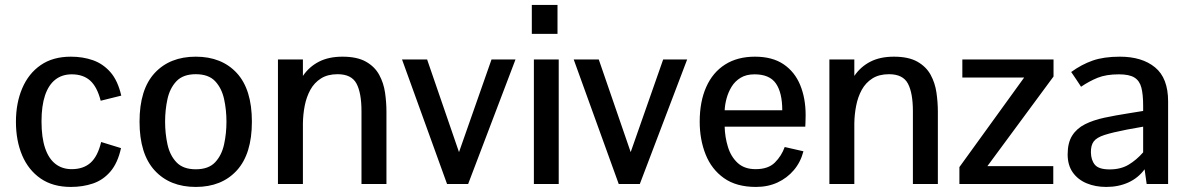

<svg xmlns="http://www.w3.org/2000/svg" viewBox="-20 -738 4756 770"><path d="M264.2 11.7Q191.9 11.7 142.8 -22.2Q93.8 -56.2 68.8 -115.2Q43.9 -174.3 43.9 -249.5Q43.9 -324.7 69.1 -383.8Q94.2 -442.9 143.1 -476.8Q191.9 -510.7 264.2 -510.7Q312 -510.7 352.5 -496.6Q393.1 -482.4 422.9 -448.5Q452.6 -414.6 466.3 -354.5L383.8 -334Q369.6 -389.6 341.6 -414.8Q313.5 -439.9 267.6 -439.9Q229 -439.9 201.9 -418.7Q174.8 -397.5 160.6 -355.5Q146.5 -313.5 146.5 -251Q146.5 -186.5 160.9 -144Q175.3 -101.6 202.4 -80.6Q229.5 -59.6 267.6 -59.6Q314.5 -59.6 343.3 -85.4Q372.1 -111.3 385.7 -168.5L465.3 -144Q452.1 -84 422.6 -49.8Q393.1 -15.6 352.5 -2Q312 11.7 264.2 11.7Z M765.1 11.7Q661.1 11.7 600.3 -54.4Q539.6 -120.6 539.6 -250Q539.6 -379.4 600.3 -445.1Q661.1 -510.7 765.1 -510.7Q869.1 -510.7 929.7 -445.1Q990.2 -379.4 990.2 -250Q990.2 -120.6 929.7 -54.4Q869.1 11.7 765.1 11.7ZM765.1 -59.1Q816.4 -59.1 842.8 -87.2Q869.1 -115.2 878.7 -159.2Q888.2 -203.1 888.2 -250Q888.2 -296.9 878.7 -340.6Q869.1 -384.3 842.8 -412.4Q816.4 -440.4 765.1 -440.4Q714.4 -440.4 687.7 -412.4Q661.1 -384.3 651.6 -340.6Q642.1 -296.9 642.1 -250Q642.1 -203.1 651.6 -159.2Q661.1 -115.2 687.7 -87.2Q714.4 -59.1 765.1 -59.1Z M1094.7 0V-499.5H1194.8V-433.6Q1220.2 -470.7 1259.3 -490.7Q1298.3 -510.7 1353.5 -510.7Q1412.1 -510.7 1447.5 -490.7Q1482.9 -470.7 1500.7 -438Q1518.6 -405.3 1524.2 -366.5Q1529.8 -327.6 1529.8 -290V0H1429.7V-292Q1429.7 -365.2 1409.7 -402.8Q1389.6 -440.4 1334 -440.4Q1293.9 -440.4 1267.1 -423.3Q1240.2 -406.2 1224.6 -377.7Q1209 -349.1 1202.1 -314.2Q1195.3 -279.3 1194.8 -243.2V0Z M1772.9 0 1592.3 -499.5H1692.9L1820.8 -127.9L1951.2 -499.5H2047.4L1857.4 0Z M2121.1 0V-499.5H2220.7V0ZM2112.8 -602.1V-718.3H2215.8V-602.1Z M2461.4 0 2280.8 -499.5H2381.3L2509.3 -127.9L2639.6 -499.5H2735.8L2545.9 0Z M3011.7 11.7Q2933.1 11.7 2883.3 -23.7Q2833.5 -59.1 2809.8 -118.7Q2786.1 -178.2 2786.1 -250Q2786.1 -330.6 2812.3 -389.2Q2838.4 -447.8 2887.9 -479.2Q2937.5 -510.7 3007.8 -510.7Q3077.6 -510.7 3122.6 -480.2Q3167.5 -449.7 3189.2 -396.7Q3210.9 -343.8 3210.9 -276.9Q3210.9 -274.9 3210.7 -264.9Q3210.4 -254.9 3210.2 -244.6Q3210 -234.4 3209.5 -230H2886.2Q2887.2 -188.5 2899.2 -149.2Q2911.1 -109.9 2938.2 -84.7Q2965.3 -59.6 3010.3 -59.6Q3061 -59.6 3087.6 -86.2Q3114.3 -112.8 3127 -148.4L3202.1 -131.3Q3190.9 -87.9 3163.8 -55.9Q3136.7 -23.9 3098.1 -6.1Q3059.6 11.7 3011.7 11.7ZM2886.2 -295.9H3117.2Q3117.2 -366.2 3091.8 -403.1Q3066.4 -439.9 3005.9 -439.9Q2972.7 -439.9 2950 -426Q2927.2 -412.1 2913.8 -389.9Q2900.4 -367.7 2893.8 -343Q2887.2 -318.4 2886.2 -295.9Z M3306.2 0V-499.5H3406.2V-433.6Q3431.6 -470.7 3470.7 -490.7Q3509.8 -510.7 3564.9 -510.7Q3623.5 -510.7 3658.9 -490.7Q3694.3 -470.7 3712.2 -438Q3730 -405.3 3735.6 -366.5Q3741.2 -327.6 3741.2 -290V0H3641.1V-292Q3641.1 -365.2 3621.1 -402.8Q3601.1 -440.4 3545.4 -440.4Q3505.4 -440.4 3478.5 -423.3Q3451.7 -406.2 3436 -377.7Q3420.4 -349.1 3413.6 -314.2Q3406.7 -279.3 3406.2 -243.2V0Z M3827.6 0V-67.9L4087.4 -427.2H3839.4V-499.5H4205.1V-431.2L3939.9 -71.8H4204.1V0Z M4416.5 11.7Q4373 11.7 4337.9 -2.9Q4302.7 -17.6 4282.2 -46.6Q4261.7 -75.7 4261.7 -118.7Q4261.7 -165.5 4280 -194.3Q4298.3 -223.1 4331.3 -239.7Q4364.3 -256.3 4408.9 -265.9Q4453.6 -275.4 4506.8 -283.7L4564.5 -293V-313.5Q4564.5 -358.9 4557.4 -386.5Q4550.3 -414.1 4529.5 -427Q4508.8 -439.9 4467.3 -439.9Q4416 -439.9 4381.8 -426Q4347.7 -412.1 4315.4 -390.1Q4315.4 -390.1 4309.6 -399.2Q4303.7 -408.2 4295.9 -419.9Q4288.1 -431.6 4282 -440.4Q4275.9 -449.2 4275.9 -449.2Q4317.4 -479.5 4362.1 -495.1Q4406.7 -510.7 4471.2 -510.7Q4560.1 -510.7 4612.3 -467.8Q4664.6 -424.8 4664.6 -331.5V0H4578.6L4570.3 -59.1Q4544.9 -24.4 4505.4 -6.3Q4465.8 11.7 4416.5 11.7ZM4430.2 -58.6Q4474.6 -58.6 4506.3 -77.6Q4538.1 -96.7 4564.5 -127V-230L4499.5 -218.3Q4441.4 -207 4409.7 -196.8Q4377.9 -186.5 4366.2 -170.7Q4354.5 -154.8 4355 -127Q4355.5 -95.7 4371.1 -77.1Q4386.7 -58.6 4430.2 -58.6Z"/></svg>

Font: Pontano Sans SemiBold
Style: Regular
Weight: 600
Designer: Vernon Adams
Foundry: Vernon Adams
Version: Version 2.001